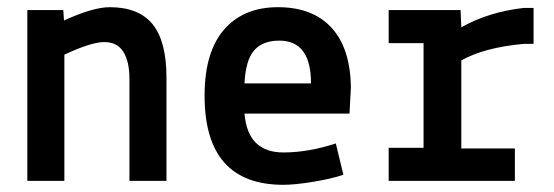

<svg xmlns="http://www.w3.org/2000/svg" viewBox="-20 -503 1540 534"><path d="M156 -475 158 -446Q239 -483 285 -483Q366 -483 404.5 -435.5Q443 -388 443 -287V0H340V-284Q340 -332 323 -359Q306 -386 270 -386Q234 -386 159 -351V0H56V-475Z M956 -261 952 -187H660Q669 -79 768 -79Q837 -79 914 -104L935 -17Q903 -6 852 2.5Q801 11 768 11Q549 11 549 -237Q549 -358 603 -420.5Q657 -483 753 -483Q849 -483 901.5 -426.5Q954 -370 956 -261ZM757 -390Q710 -390 686.5 -362.5Q663 -335 660 -271H845Q845 -390 757 -390Z M1061 0V-92H1158V-383H1061V-475H1261L1263 -427Q1339 -470 1437 -481H1464V-381H1437Q1327 -371 1263 -335V-90H1412V0Z"/></svg>

Font: Lekton
Style: Bold
Weight: 700
Designer: Paolo Mazzetti, Luciano Perondi, Raffaele Flato, Elena Papassissa, Emilio Macchia, Michela Povoleri, Tobias Seemiller, R
Version: Version 34.000